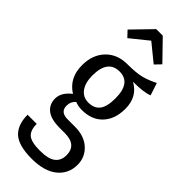

<svg xmlns="http://www.w3.org/2000/svg" viewBox="-318 -822 1066 1066"><g transform="rotate(45 215.0 -289.0)"><path d="M110.8 -639.2 78.1 -673.8 189 -788.1H240.2L351.1 -673.8L317.9 -639.2L214.8 -723.1ZM402.8 -579.1 426.8 -505.9Q388.7 -490.2 304.2 -490.2Q380.9 -448.7 380.9 -354Q380.9 -272.9 336.4 -225.6Q292 -178.2 213.9 -178.2Q185.5 -178.2 161.1 -188Q137.2 -168.5 137.2 -134.8Q137.2 -85.9 195.8 -85.9H252.9Q326.7 -85.9 369.9 -45.9Q413.1 -5.9 413.1 53.2Q413.1 124 360.1 167Q307.1 210 209 210Q105.5 210 62.7 170.7Q20 131.3 20 53.2H91.8Q91.8 103.5 116.7 124.8Q141.6 146 209 146Q274.4 146 303.2 123.8Q332 101.6 332 59.1Q332 -21 237.8 -21H199.2Q128.9 -21 96.4 -47.4Q64 -73.7 64 -118.2Q64 -166.5 116.2 -207Q39.1 -254.9 39.1 -355Q39.1 -437.5 87.2 -487.3Q135.3 -537.1 212.9 -537.1Q283.2 -537.1 322.3 -547.4Q361.3 -557.6 402.8 -579.1ZM211.9 -478Q120.1 -478 120.1 -355Q120.1 -299.3 144 -266.1Q168 -232.9 210.9 -232.9Q255.9 -232.9 278.3 -261.7Q300.8 -290.5 300.8 -356Q300.8 -478 211.9 -478Z"/></g></svg>

Font: Fira Sans Compressed Book
Style: Regular
Weight: 350
Width: 1
Designer: Carrois Corporate & Edenspiekermann AG
Foundry: Carrois Corporate GbR & Edenspiekermann AG
Version: Version 4.203;PS 004.203;hotconv 1.0.88;makeotf.lib2.5.64775